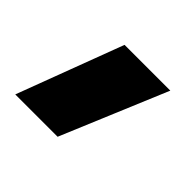

<svg xmlns="http://www.w3.org/2000/svg" viewBox="-83 -162 359 359"><g transform="rotate(45 96.5 17.0)"><path d="M188 -88Q166 -35 144 17Q122 69 100 122H-12Q8 69 27.5 17Q47 -35 67 -88Z"/></g></svg>

Font: Reem Kufi Fun
Style: Bold
Weight: 700
Designer: Khaled Hosny
Version: Version 1.005